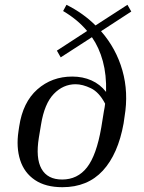

<svg xmlns="http://www.w3.org/2000/svg" viewBox="-20 -770 599 800"><path d="M495 -256Q472 -128 408.5 -59Q345 10 240 10Q170 10 125.5 -20Q81 -50 64 -103Q47 -156 57 -223L60 -243Q75 -344 135.5 -397.5Q196 -451 281 -451Q325 -451 361 -435Q397 -419 422 -387Q424 -458 408.5 -515Q393 -572 363 -615L233 -531L217 -559L343 -641Q322 -666 297 -686.5Q272 -707 243 -724L257 -750Q327 -715 378 -664L511 -750L527 -722L401 -640Q464 -568 490 -476.5Q516 -385 499 -284ZM142 -197Q128 -111 153 -66.5Q178 -22 239 -22Q303 -22 342.5 -72.5Q382 -123 402 -239L413 -307Q415 -315 416 -323Q417 -331 418 -338Q393 -386 358.5 -402.5Q324 -419 295 -419Q243 -419 204 -378.5Q165 -338 151 -251Z"/></svg>

Font: Inria Serif
Style: Italic
Weight: 400
Italic angle: -10°
Designer: Black Foundry Team
Foundry: Black Foundry
Version: Version 1.000; ttfautohint (v1.8.3)